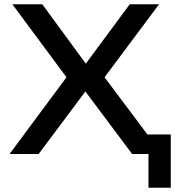

<svg xmlns="http://www.w3.org/2000/svg" viewBox="-20 -725 824 904"><path d="M679 159V0H625V-92H784V159ZM25 0 310 -384 311 -337 38 -705H179L385 -424H383L591 -705H729L455 -338V-384L743 0H602L380 -297H384L162 0Z"/></svg>

Font: Nunito Sans 7pt SemiExpanded SemiBold
Style: Regular
Weight: 600
Width: 6
Designer: Vernon Adams
Foundry: Vernon Adams
Version: Version 3.101;gftools[0.9.27]